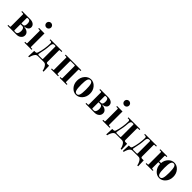

<svg xmlns="http://www.w3.org/2000/svg" viewBox="397 -2402 4236 4236"><g transform="rotate(45 2515.5 -284.0)"><path d="M217.8 -40Q217.8 -30.8 221.2 -27.3Q224.6 -23.9 233.9 -23.9H272Q303.2 -23.9 319.6 -54.7Q335.9 -85.4 335.9 -130.9Q335.9 -173.8 319.8 -199.5Q303.7 -225.1 272 -225.1H217.8ZM217.8 -252.9H265.1Q318.8 -252.9 318.8 -337.9Q318.8 -383.8 304.9 -408Q291 -432.1 265.1 -432.1H233.9Q224.6 -432.1 221.2 -428.7Q217.8 -425.3 217.8 -416ZM38.1 0V-23.9H85.9Q95.2 -23.9 98.6 -27.3Q102.1 -30.8 102.1 -40V-416Q102.1 -424.8 98.4 -428.5Q94.7 -432.1 85.9 -432.1H38.1V-456.1H289.1Q355 -456.1 395 -425.8Q435.1 -395.5 435.1 -346.2Q435.1 -259.8 299.8 -243.2Q377.4 -240.2 420.7 -208.5Q463.9 -176.8 463.9 -124Q463.9 -69.8 422.1 -34.9Q380.4 0 318.8 0Z M620.8 -702.4Q642.1 -724.1 673.3 -724.1Q704.6 -724.1 726.1 -702.4Q747.6 -680.7 747.6 -649.9Q747.6 -619.1 726.1 -597.7Q704.6 -576.2 673.3 -576.2Q642.1 -576.2 620.8 -597.7Q599.6 -619.1 599.6 -649.9Q599.6 -680.7 620.8 -702.4ZM735.4 -456.1V-40Q735.4 -30.8 738.8 -27.3Q742.2 -23.9 751.5 -23.9H789.6V0H565.4V-23.9H603.5Q612.8 -23.9 616.2 -27.3Q619.6 -30.8 619.6 -40V-416Q619.6 -425.3 616.2 -428.7Q612.8 -432.1 603.5 -432.1H565.4V-456.1Z M839.4 155.8 847.7 -23.9H880.4Q903.8 -23.9 914.1 -32.5Q924.3 -41 930.7 -60.1Q955.1 -132.8 969.2 -224.4Q983.4 -315.9 983.4 -392.1Q983.4 -408.7 976.1 -420.4Q968.8 -432.1 953.6 -432.1H919.4V-456.1H1289.6V-432.1H1241.7Q1232.4 -432.1 1229 -428.7Q1225.6 -425.3 1225.6 -416V-60.1Q1225.6 -23.9 1257.3 -23.9H1311.5L1317.4 155.8H1289.6Q1281.7 112.3 1263.7 76.2Q1256.3 61 1249.8 50.5Q1243.2 40 1231.7 27.1Q1220.2 14.2 1204.8 7.1Q1189.5 0 1170.4 0H986.3Q967.3 0 951.9 7.1Q936.5 14.2 925.3 27.3Q914.1 40.5 907.5 50.8Q900.9 61 893.6 76.2Q885.7 92.3 879.2 112.1Q872.6 131.8 870.1 143.6L867.7 155.8ZM1093.8 -432.1H1072.8Q1054.7 -432.1 1042.5 -424.8Q1030.3 -417.5 1023.7 -403.8Q1017.1 -390.1 1014.4 -375.7Q1011.7 -361.3 1010.7 -341.8Q1007.8 -283.7 997.1 -214.4Q986.3 -145 973.6 -98.1Q963.4 -60.1 963.4 -43.9Q963.4 -34.7 970.2 -29.3Q977.1 -23.9 985.4 -23.9H1093.8Q1102.5 -23.9 1106 -28.1Q1109.4 -32.2 1109.4 -42V-416Q1109.4 -425.3 1106.2 -428.7Q1103 -432.1 1093.8 -432.1Z M1397 0V-23.9H1435.1Q1444.3 -23.9 1447.8 -27.3Q1451.2 -30.8 1451.2 -40V-416Q1451.2 -425.3 1447.8 -428.7Q1444.3 -432.1 1435.1 -432.1H1397V-456.1H1883.3V-432.1H1845.2Q1835.9 -432.1 1832.5 -428.7Q1829.1 -425.3 1829.1 -416V-40Q1829.1 -30.8 1832.5 -27.3Q1835.9 -23.9 1845.2 -23.9H1883.3V0H1665V-23.9H1697.3Q1706.5 -23.9 1709.7 -27.3Q1712.9 -30.8 1712.9 -40V-416Q1712.9 -425.3 1709.7 -428.7Q1706.5 -432.1 1697.3 -432.1H1583Q1573.7 -432.1 1570.3 -428.7Q1566.9 -425.3 1566.9 -416V-40Q1566.9 -30.8 1570.3 -27.3Q1573.7 -23.9 1583 -23.9H1615.2V0Z M2242.4 -392.8Q2226.1 -443.8 2182.6 -443.8Q2139.2 -443.8 2122.8 -392.8Q2106.4 -341.8 2106.4 -228Q2106.4 -114.3 2122.8 -63.2Q2139.2 -12.2 2182.6 -12.2Q2226.1 -12.2 2242.4 -63.2Q2258.8 -114.3 2258.8 -228Q2258.8 -341.8 2242.4 -392.8ZM2039.3 -398.7Q2100.1 -467.8 2182.6 -467.8Q2265.1 -467.8 2325.9 -398.7Q2386.7 -329.6 2386.7 -228Q2386.7 -126.5 2325.9 -57.1Q2265.1 12.2 2182.6 12.2Q2100.1 12.2 2039.3 -57.1Q1978.5 -126.5 1978.5 -228Q1978.5 -329.6 2039.3 -398.7Z M2652.3 -40Q2652.3 -30.8 2655.8 -27.3Q2659.2 -23.9 2668.5 -23.9H2706.5Q2737.8 -23.9 2754.2 -54.7Q2770.5 -85.4 2770.5 -130.9Q2770.5 -173.8 2754.4 -199.5Q2738.3 -225.1 2706.5 -225.1H2652.3ZM2652.3 -252.9H2699.7Q2753.4 -252.9 2753.4 -337.9Q2753.4 -383.8 2739.5 -408Q2725.6 -432.1 2699.7 -432.1H2668.5Q2659.2 -432.1 2655.8 -428.7Q2652.3 -425.3 2652.3 -416ZM2472.7 0V-23.9H2520.5Q2529.8 -23.9 2533.2 -27.3Q2536.6 -30.8 2536.6 -40V-416Q2536.6 -424.8 2533 -428.5Q2529.3 -432.1 2520.5 -432.1H2472.7V-456.1H2723.6Q2789.6 -456.1 2829.6 -425.8Q2869.6 -395.5 2869.6 -346.2Q2869.6 -259.8 2734.4 -243.2Q2812 -240.2 2855.2 -208.5Q2898.4 -176.8 2898.4 -124Q2898.4 -69.8 2856.7 -34.9Q2814.9 0 2753.4 0Z M3055.4 -702.4Q3076.7 -724.1 3107.9 -724.1Q3139.2 -724.1 3160.6 -702.4Q3182.1 -680.7 3182.1 -649.9Q3182.1 -619.1 3160.6 -597.7Q3139.2 -576.2 3107.9 -576.2Q3076.7 -576.2 3055.4 -597.7Q3034.2 -619.1 3034.2 -649.9Q3034.2 -680.7 3055.4 -702.4ZM3169.9 -456.1V-40Q3169.9 -30.8 3173.3 -27.3Q3176.8 -23.9 3186 -23.9H3224.1V0H3000V-23.9H3038.1Q3047.4 -23.9 3050.8 -27.3Q3054.2 -30.8 3054.2 -40V-416Q3054.2 -425.3 3050.8 -428.7Q3047.4 -432.1 3038.1 -432.1H3000V-456.1Z M3273.9 155.8 3282.2 -23.9H3314.9Q3338.4 -23.9 3348.6 -32.5Q3358.9 -41 3365.2 -60.1Q3389.6 -132.8 3403.8 -224.4Q3418 -315.9 3418 -392.1Q3418 -408.7 3410.6 -420.4Q3403.3 -432.1 3388.2 -432.1H3354V-456.1H3724.1V-432.1H3676.3Q3667 -432.1 3663.6 -428.7Q3660.2 -425.3 3660.2 -416V-60.1Q3660.2 -23.9 3691.9 -23.9H3746.1L3752 155.8H3724.1Q3716.3 112.3 3698.2 76.2Q3690.9 61 3684.3 50.5Q3677.7 40 3666.3 27.1Q3654.8 14.2 3639.4 7.1Q3624 0 3605 0H3420.9Q3401.9 0 3386.5 7.1Q3371.1 14.2 3359.9 27.3Q3348.6 40.5 3342 50.8Q3335.4 61 3328.1 76.2Q3320.3 92.3 3313.7 112.1Q3307.1 131.8 3304.7 143.6L3302.2 155.8ZM3528.3 -432.1H3507.3Q3489.3 -432.1 3477.1 -424.8Q3464.8 -417.5 3458.3 -403.8Q3451.7 -390.1 3449 -375.7Q3446.3 -361.3 3445.3 -341.8Q3442.4 -283.7 3431.6 -214.4Q3420.9 -145 3408.2 -98.1Q3397.9 -60.1 3397.9 -43.9Q3397.9 -34.7 3404.8 -29.3Q3411.6 -23.9 3419.9 -23.9H3528.3Q3537.1 -23.9 3540.5 -28.1Q3543.9 -32.2 3543.9 -42V-416Q3543.9 -425.3 3540.8 -428.7Q3537.6 -432.1 3528.3 -432.1Z M3791.5 155.8 3799.8 -23.9H3832.5Q3856 -23.9 3866.2 -32.5Q3876.5 -41 3882.8 -60.1Q3907.2 -132.8 3921.4 -224.4Q3935.5 -315.9 3935.5 -392.1Q3935.5 -408.7 3928.2 -420.4Q3920.9 -432.1 3905.8 -432.1H3871.6V-456.1H4241.7V-432.1H4193.8Q4184.6 -432.1 4181.2 -428.7Q4177.7 -425.3 4177.7 -416V-60.1Q4177.7 -23.9 4209.5 -23.9H4263.7L4269.5 155.8H4241.7Q4233.9 112.3 4215.8 76.2Q4208.5 61 4201.9 50.5Q4195.3 40 4183.8 27.1Q4172.4 14.2 4157 7.1Q4141.6 0 4122.6 0H3938.5Q3919.4 0 3904.1 7.1Q3888.7 14.2 3877.4 27.3Q3866.2 40.5 3859.6 50.8Q3853 61 3845.7 76.2Q3837.9 92.3 3831.3 112.1Q3824.7 131.8 3822.3 143.6L3819.8 155.8ZM4045.9 -432.1H4024.9Q4006.8 -432.1 3994.6 -424.8Q3982.4 -417.5 3975.8 -403.8Q3969.2 -390.1 3966.6 -375.7Q3963.9 -361.3 3962.9 -341.8Q3960 -283.7 3949.2 -214.4Q3938.5 -145 3925.8 -98.1Q3915.5 -60.1 3915.5 -43.9Q3915.5 -34.7 3922.4 -29.3Q3929.2 -23.9 3937.5 -23.9H4045.9Q4054.7 -23.9 4058.1 -28.1Q4061.5 -32.2 4061.5 -42V-416Q4061.5 -425.3 4058.3 -428.7Q4055.2 -432.1 4045.9 -432.1Z M4779.3 -467.8Q4861.8 -467.8 4922.6 -398.7Q4983.4 -329.6 4983.4 -228Q4983.4 -126.5 4922.6 -57.1Q4861.8 12.2 4779.3 12.2Q4697.8 12.2 4637.2 -55.7Q4576.7 -123.5 4575.2 -224.1H4519V-40Q4519 -30.8 4522.5 -27.3Q4525.9 -23.9 4535.2 -23.9H4567.4V0H4349.1V-23.9H4387.2Q4396.5 -23.9 4399.9 -27.3Q4403.3 -30.8 4403.3 -40V-416Q4403.3 -425.3 4399.9 -428.7Q4396.5 -432.1 4387.2 -432.1H4349.1V-456.1H4567.4V-432.1H4535.2Q4525.9 -432.1 4522.5 -428.7Q4519 -425.3 4519 -416V-252H4576.2Q4583.5 -344.7 4642.6 -406.2Q4701.7 -467.8 4779.3 -467.8ZM4839.1 -392.8Q4822.8 -443.8 4779.3 -443.8Q4735.8 -443.8 4719.5 -392.8Q4703.1 -341.8 4703.1 -228Q4703.1 -114.3 4719.5 -63.2Q4735.8 -12.2 4779.3 -12.2Q4822.8 -12.2 4839.1 -63.2Q4855.5 -114.3 4855.5 -228Q4855.5 -341.8 4839.1 -392.8Z"/></g></svg>

Font: Flanker Steampunk
Style: Bold
Weight: 700
Designer: Alexey Kryukov, Leonardo Di Lena
Foundry: Alexey Kryukov, Leonardo Di Lena
Version: 1.210